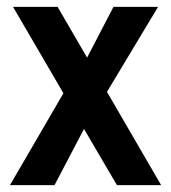

<svg xmlns="http://www.w3.org/2000/svg" viewBox="-20 -540 499 560"><path d="M321 0 225 -164 139 0H9L165 -268L18 -520H148L234 -372L311 -520H441L292 -272L450 0Z"/></svg>

Font: D-DIN
Style: DIN-Bold
Weight: 700
Designer: Charles Nix
Foundry: Datto Inc.
Version: Version 1.00